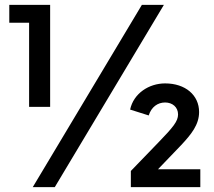

<svg xmlns="http://www.w3.org/2000/svg" viewBox="-20 -765 874 785"><path d="M99 -328H185V-745H18V-672H99ZM114 0H204L650 -745H560ZM512 -317 588 -293C599 -328 625 -346 655 -346C685 -346 708 -327 708 -297C708 -269 687 -244 628 -183L515 -66V0H799V-73H626L721 -172C762 -216 794 -255 794 -307C794 -376 738 -424 655 -424C589 -424 526 -383 512 -317Z"/></svg>

Font: Mluvka SemiBold
Style: Regular
Weight: 600
Designer: Modified by Jiří Krblich, Original typeface by Gumpita Rahayu
Foundry: Gumpita Rahayu & Jiří Krblich
Version: Version 2.000;Glyphs 3.1.1 (3134)